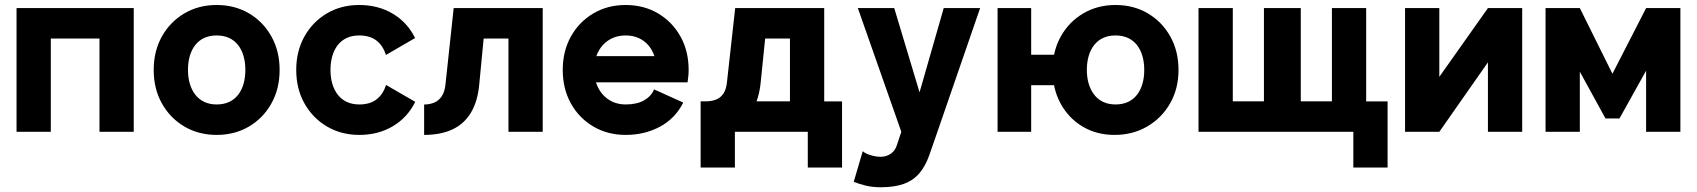

<svg xmlns="http://www.w3.org/2000/svg" viewBox="-20 -541 6964 788"><path d="M47.9 -507.8V0H188.5V-382.8H388.3V0H528.9V-507.8H430.4H146.4Z M751.5 -253.9Q751.5 -285.1 758.9 -311Q766.4 -336.9 781.2 -355.9Q796 -374.9 818.1 -385.2Q840.2 -395.5 869.2 -395.5Q898.2 -395.5 920.4 -385.2Q942.5 -374.9 957.3 -355.9Q972.1 -336.9 979.5 -311Q987 -285.1 987 -253.9Q987 -222.9 979.5 -196.9Q972.1 -170.9 957.3 -151.9Q942.5 -132.9 920.4 -122.6Q898.2 -112.3 869.2 -112.3Q840.2 -112.3 818.1 -122.9Q796 -133.5 781.2 -152.8Q766.4 -172.1 758.9 -197.8Q751.5 -223.5 751.5 -253.9ZM610.8 -253.9Q610.8 -176.6 644.5 -116.4Q678.2 -56.2 736.6 -21.8Q795 12.7 869.2 12.7Q943.7 12.7 1002 -21.8Q1060.3 -56.2 1093.9 -116.4Q1127.6 -176.6 1127.6 -253.9Q1127.6 -331.2 1093.9 -391.4Q1060.3 -451.6 1002 -486Q943.7 -520.5 869.2 -520.5Q795 -520.5 736.6 -486Q678.2 -451.6 644.5 -391.4Q610.8 -331.2 610.8 -253.9Z M1336.4 -253.9Q1336.4 -285.1 1343.9 -311Q1351.4 -336.9 1366.2 -355.9Q1381 -374.9 1403.1 -385.2Q1425.2 -395.5 1454.2 -395.5Q1497.8 -395.5 1524.8 -374.8Q1551.9 -354 1563.8 -315.4L1683.6 -384.8Q1652.1 -449 1592 -484.8Q1531.9 -520.5 1454.2 -520.5Q1380 -520.5 1321.6 -486Q1263.2 -451.6 1229.5 -391.4Q1195.8 -331.2 1195.8 -253.9Q1195.8 -176.6 1229.6 -116.4Q1263.5 -56.2 1322 -21.8Q1380.6 12.7 1454.8 12.7Q1532.5 12.7 1592.6 -23.1Q1652.7 -59 1684.2 -123L1564.4 -192.4Q1552.4 -154.1 1525.4 -133.2Q1498.3 -112.3 1454.8 -112.3Q1425.8 -112.3 1403.7 -122.6Q1381.5 -132.9 1366.6 -151.9Q1351.7 -170.9 1344 -196.9Q1336.4 -222.9 1336.4 -253.9Z M2207.4 -507.8H1842L1808.5 -196.7Q1805.5 -164.4 1793 -145.9Q1780.5 -127.5 1761.7 -119.8Q1743 -112.1 1720.7 -112.1V12.7Q1788.8 12.7 1837 -9.9Q1885.2 -32.5 1913 -79Q1940.8 -125.4 1947.1 -196.7L1965 -382.8H2066.8V0H2207.4Z M2340.9 -310.5V-203.1H2661.6L2763.8 -310.5ZM2664.3 -174.2Q2653.2 -146.2 2623.5 -129.2Q2593.8 -112.3 2547.9 -112.3Q2518.7 -112.3 2494.9 -122.9Q2471.2 -133.5 2454.1 -152.8Q2436.9 -172.1 2427.7 -197.8Q2418.5 -223.5 2418.5 -253.9Q2418.5 -285.1 2427.7 -311Q2436.9 -336.9 2454.1 -355.9Q2471.2 -374.9 2495.1 -385.2Q2518.9 -395.5 2547.9 -395.5Q2577 -395.5 2600.4 -385.2Q2623.8 -374.9 2640.4 -355.9Q2656.9 -336.9 2665.7 -311Q2674.5 -285.1 2674.5 -253.9Q2674.5 -240.1 2670 -227.4Q2665.4 -214.6 2661.6 -203.1H2801.9Q2803.7 -215.5 2805 -228.2Q2806.3 -240.9 2806.3 -253.9Q2806.3 -331.2 2772.7 -391.4Q2739 -451.6 2680.7 -486Q2622.4 -520.5 2547.9 -520.5Q2473.7 -520.5 2415.3 -486Q2356.9 -451.6 2323.2 -391.4Q2289.6 -331.2 2289.6 -253.9Q2289.6 -176.6 2323.1 -116.4Q2356.6 -56.2 2415.2 -21.8Q2473.7 12.7 2547.9 12.7Q2626 12.7 2688.9 -21.2Q2751.8 -55.2 2784.1 -120.1Z M3251.4 -124.8V0H3295.3V146.5H3435.9V-124.8ZM2855.5 146.5H2996.1V-125H2855.5ZM2957.3 -125V0H3237.7V-125ZM3362.7 -507.8H2997.3L2963.8 -205.5Q2960.7 -173.1 2948.2 -155.7Q2935.7 -138.3 2917 -131.6Q2898.2 -125 2876 -125V0Q2944 0 2991.9 -21.6Q3039.8 -43.3 3067.7 -88.8Q3095.5 -134.4 3102.3 -205.5L3120.3 -382.8H3222.1V0H3362.7Z M3793.9 96.1 3827.3 0 4002.6 -507.8H3853.2L3754 -162.1L3650.1 -507.8H3500.7L3679.2 0L3661.4 53.1Q3655.1 75.9 3637 89.2Q3618.8 102.5 3594.3 102.5Q3574.9 102.5 3553.3 95.9Q3531.7 89.4 3520.8 79.6L3483.9 205.2Q3502.8 213 3531.2 220.3Q3559.5 227.5 3594.3 227.5Q3650.8 227.5 3689.1 213.8Q3727.4 200 3752.5 170.9Q3777.6 141.9 3793.9 96.1Z M4440.6 -253.9Q4440.6 -285.1 4448.1 -311Q4455.6 -336.9 4470.4 -355.9Q4485.2 -374.9 4507.3 -385.2Q4529.4 -395.5 4558.4 -395.5Q4587.4 -395.5 4609.5 -385.2Q4631.6 -374.9 4646.4 -355.9Q4661.2 -336.9 4668.7 -311Q4676.2 -285 4676.2 -253.8Q4676.2 -222.9 4668.7 -196.9Q4661.2 -170.9 4646.4 -151.9Q4631.6 -132.9 4609.5 -122.6Q4587.4 -112.3 4558.4 -112.3Q4529.4 -112.3 4507.3 -122.9Q4485.2 -133.5 4470.4 -152.8Q4455.6 -172.1 4448.1 -197.8Q4440.6 -223.5 4440.6 -253.9ZM4300 -253.9Q4300 -176.6 4332.7 -116.4Q4365.4 -56.2 4422.8 -21.8Q4480.1 12.7 4554.5 12.7Q4628.9 12.7 4688.2 -21.8Q4747.5 -56.2 4782.1 -116.4Q4816.8 -176.6 4816.8 -253.9Q4816.8 -331.2 4783.1 -391.4Q4749.4 -451.6 4691.1 -486Q4632.8 -520.5 4558.4 -520.5Q4484.2 -520.5 4425.8 -486Q4367.4 -451.6 4333.7 -391.4Q4300 -331.2 4300 -253.9ZM4074.2 -507.8V0H4212.1V-507.8ZM4212.1 -316.4V-191.4H4317.2V-316.4Z M5490.3 -124.8V0H5534.3V146.5H5674.9V-124.8ZM5039.6 -507.8H4898.9V0H4997.4H5167.4V-125H5039.6ZM5446.4 -507.8V-125H5318.6V-507.8H5167.4V0H5318.6H5488.6H5587V-507.8Z M6086.7 -507.8H6227.3V0H6086.7V-285.2L5887.2 0H5746.6V-507.8H5887.2V-225.6Z M6597.7 -238.3 6735.9 -507.8 6834.6 -428.2 6626.6 -54.7H6569.3L6364.3 -428.2L6463.9 -507.8ZM6876.6 -507.8V0H6735.9V-507.8ZM6323.2 -507.8H6463.9V0H6323.2Z"/></svg>

Font: Giphurs SC
Style: Regular
Weight: 400
Version: Version 0.920